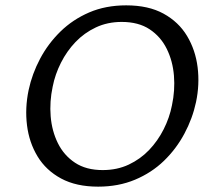

<svg xmlns="http://www.w3.org/2000/svg" viewBox="-20 -688 788 718"><path d="M347 10Q265 10 208.5 -20.5Q152 -51 120.5 -103Q89 -155 81 -219.5Q73 -284 87 -351Q100 -412 130 -468.5Q160 -525 206 -570Q252 -615 313.5 -641.5Q375 -668 452 -668Q535 -668 591.5 -637Q648 -606 679.5 -553.5Q711 -501 719 -436.5Q727 -372 713 -306Q700 -245 669.5 -188Q639 -131 593 -86.5Q547 -42 485 -16Q423 10 347 10ZM364 -52Q418 -52 461.5 -72.5Q505 -93 537.5 -127Q570 -161 592 -204.5Q614 -248 623 -294Q635 -350 630.5 -405Q626 -460 603.5 -505.5Q581 -551 539.5 -578.5Q498 -606 435 -606Q382 -606 338.5 -585.5Q295 -565 262.5 -531Q230 -497 208 -453.5Q186 -410 177 -364Q165 -308 169.5 -253Q174 -198 196.5 -152.5Q219 -107 260.5 -79.5Q302 -52 364 -52Z"/></svg>

Font: Ysabeau Infant Medium
Style: Italic
Weight: 500
Italic angle: -12°
Designer: Christian Thalmann (Catharsis Fonts)
Version: Version 2.001;gftools[0.9.30]; featfreeze: ss01,ss02,lnum